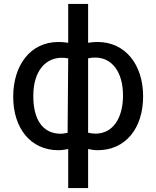

<svg xmlns="http://www.w3.org/2000/svg" viewBox="-20 -750 793 974"><path d="M427 204H326V6C310 9 293 12 276 12C135 12 47 -100 47 -259C47 -419 134 -537 276 -537C290 -537 306 -536 326 -533V-730H427V-533C445 -536 461 -537 475 -537C615 -537 706 -423 706 -261C706 -98 616 12 475 12C458 12 442 9 427 6ZM463 -458C450 -458 439 -457 427 -454V-77C438 -74 451 -72 464 -72C551 -72 604 -148 604 -266C604 -382 550 -458 463 -458ZM323 -76 326 -454C314 -456 304 -457 294 -457C214 -457 150 -394 149 -266C148 -140 199 -77 277 -72C292 -71 303 -72 323 -76Z"/></svg>

Font: Repo Medium
Style: Regular
Weight: 500
Designer: Stefan Peev
Foundry: Context Ltd
Version: Version 1.502